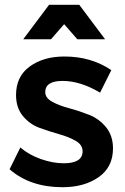

<svg xmlns="http://www.w3.org/2000/svg" viewBox="-20 -777 522 802"><path d="M248 -676 193 -613H77L185 -757H311L419 -613H303ZM169 -392Q169 -368 198 -352Q227 -336 268.5 -325Q310 -314 352 -297.5Q394 -281 423 -245.5Q452 -210 452 -157Q452 -79 392 -37Q332 5 241 5Q106 5 20 -70L65 -161Q101 -130 151 -112.5Q201 -95 246 -95Q325 -95 325 -145Q325 -172 296.5 -188.5Q268 -205 227 -216.5Q186 -228 145 -243Q104 -258 75.5 -292.5Q47 -327 47 -380Q47 -458 104.5 -499.5Q162 -541 249 -541Q361 -541 445 -484L398 -390Q316 -439 241 -439Q169 -439 169 -392Z"/></svg>

Font: Montserrat arm Medium
Style: Regular
Weight: 500
Designer: Julieta Ulanovsky
Foundry: Julieta Ulanovsky
Version: Version 6.000;PS 006.000;hotconv 1.0.88;makeotf.lib2.5.64775